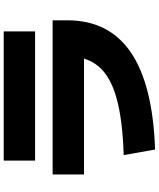

<svg xmlns="http://www.w3.org/2000/svg" viewBox="70 -865 860 1040"><g transform="rotate(-90 500.0 -345.0)"><path d="M180 -105Q372 -111 489.5 -144Q607 -177 661 -242Q715 -307 715 -410L805 -320H75V-490H910V-410Q910 -184 735 -65.5Q560 53 210 65ZM150 -585V-755H850V-585Z"/></g></svg>

Font: M PLUS 2 Black
Style: Regular
Weight: 900
Designer: Coji Morishita
Foundry: UNDERFOREST DESIGN
Version: Version 1.001